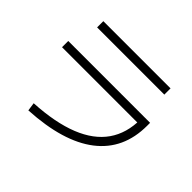

<svg xmlns="http://www.w3.org/2000/svg" viewBox="-153 -966 1187 1187"><g transform="rotate(45 440.0 -373.0)"><path d="M200 -68.9Q380 -78.9 499.4 -126.7Q618.9 -174.4 678.3 -259.4Q737.8 -344.4 737.8 -466.7L764.4 -437.8H78.9V-492.2H794.4V-466.7Q794.4 -260 645.6 -145Q496.7 -30 207.8 -14.4ZM145.6 -677.8V-732.2H733.3V-677.8Z"/></g></svg>

Font: Paperlogy 3 Light
Style: Regular
Weight: 300
Designer: redesigned by Lee Juim, glyphs from Gmarket Sans & Montserrat
Foundry: PT&
Version: Version 1.001